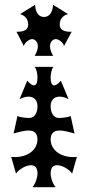

<svg xmlns="http://www.w3.org/2000/svg" viewBox="-20 -759 369 804"><path d="M128 -590C149 -572 134 -539 125 -525H203C194 -539 179 -572 200 -590C220 -607 248 -577 248 -566L280 -626C266 -626 230 -625 230 -656C230 -688 254 -697 265 -700L202 -739C202 -725 196 -688 164 -688C133 -688 127 -725 127 -739L64 -700C74 -697 98 -688 98 -656C98 -625 62 -626 49 -626L80 -566C80 -577 109 -607 128 -590ZM192 -175C193 -228 246 -213 292 -200L276 -273C263 -267 237 -265 226 -265C206 -265 192 -285 192 -314C192 -351 223 -366 267 -344L235 -421C209 -391 192 -396 192 -434C192 -450 196 -468 203 -479H126C133 -468 137 -450 137 -434C137 -396 120 -391 94 -421L62 -344C106 -366 137 -351 137 -314C137 -285 123 -265 103 -265C92 -265 66 -267 53 -273L37 -200C83 -213 136 -228 137 -175C136 -127 89 -96 27 -102L47 -32C61 -56 137 -97 137 -33C137 -15 129 9 116 25H213C200 9 192 -15 192 -33C192 -97 268 -56 282 -32L302 -102C240 -96 193 -127 192 -175Z"/></svg>

Font: Malebolge Adversarial
Style: Regular
Weight: 400
Designer: Ariel Martín Pérez
Foundry: Tunera Type Foundry
Version: Version 0.007;hotconv 1.0.109;makeotfexe 2.5.65596